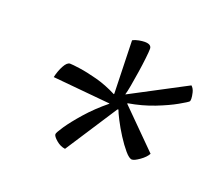

<svg xmlns="http://www.w3.org/2000/svg" viewBox="-79 -808 665 601"><g transform="rotate(20 253.5 -508.0)"><path d="M189 -308Q173 -310 159 -322Q145 -334 145 -341Q145 -346 160.5 -369Q176 -392 204.5 -424.5Q233 -457 271 -488V-489L79 -507Q84 -529 93.5 -546.5Q103 -564 113 -564Q121 -564 146 -560.5Q171 -557 205 -548Q239 -539 274 -521L275 -523L270 -699Q279 -704 290.5 -706Q302 -708 309 -708Q332 -708 332 -693Q332 -684 329.5 -661.5Q327 -639 323 -613Q319 -587 315 -564.5Q311 -542 308 -533H309L493 -630Q501 -623 504 -610.5Q507 -598 507 -590Q507 -583 505 -581Q501 -577 475.5 -562.5Q450 -548 410.5 -532.5Q371 -517 324 -509V-507L446 -385Q439 -372 422 -360Q405 -348 397 -348Q388 -348 373.5 -365Q359 -382 344 -405.5Q329 -429 318 -450.5Q307 -472 304 -481L301 -480Z"/></g></svg>

Font: Texturina Thin
Style: Italic
Weight: 100
Italic angle: -11°
Designer: Guillermo Torres Carreño
Foundry: Omnibus-Type
Version: Version 1.002; ttfautohint (v1.8.3)